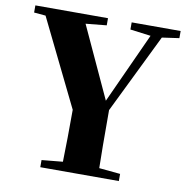

<svg xmlns="http://www.w3.org/2000/svg" viewBox="-83 -826 874 905"><g transform="rotate(10 354.5 -373.5)"><path d="M627 -701.2 441.4 -321.3Q441.4 -121.1 443.4 -43.9L544.9 -34.2V0H168.9V-34.2L269.5 -43.9Q272.5 -150.4 272.5 -293L69.3 -708L13.7 -712.9V-747.1H361.3V-712.9L261.7 -703.1L418.9 -362.3L573.2 -700.2L474.6 -712.9V-747.1H709V-712.9Z"/></g></svg>

Font: Bpmf Zihi Serif Heavy
Style: Heavy
Weight: 900
Foundry: But Ko
Version: Version 1.320